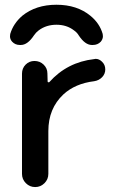

<svg xmlns="http://www.w3.org/2000/svg" viewBox="-20 -798 504 797"><path d="M371.1 -552.7Q374 -553.7 377 -553.7Q391.6 -553.7 403.3 -542Q417 -529.3 417 -509.8Q417 -491.2 403.8 -477.5Q390.6 -463.9 371.1 -460.9Q292 -451.2 243.2 -406.2Q180.7 -347.7 180.7 -253.9V-76.2Q180.7 -53.7 164.6 -37.6Q148.4 -21.5 126 -21.5Q103.5 -21.5 87.4 -37.6Q71.3 -53.7 71.3 -76.2V-492.2Q71.3 -514.6 86.4 -529.8Q101.6 -544.9 123 -544.9Q145.5 -544.9 161.1 -529.8Q176.8 -514.6 176.8 -493.2L177.7 -460Q177.7 -457 180.2 -456.5Q182.6 -456.1 184.6 -457Q258.8 -540 371.1 -552.7ZM406.2 -657.2Q407.2 -652.3 407.2 -647.5Q407.2 -635.7 398.4 -625Q385.7 -611.3 365.2 -611.3H361.3Q333 -611.3 306.6 -651.4Q299.8 -663.1 287.1 -671.9Q256.8 -695.3 214.4 -695.3Q171.9 -695.3 140.6 -671.9Q128.9 -663.1 121.1 -651.4Q94.7 -611.3 66.4 -611.3H62.5Q43 -611.3 30.3 -625Q21.5 -634.8 21.5 -647.5Q21.5 -651.4 22.5 -657.2Q35.2 -700.2 72.3 -732.4Q128.9 -778.3 214.4 -778.3Q299.8 -778.3 355.5 -732.4Q393.6 -701.2 406.2 -657.2Z"/></svg>

Font: Gen Jyuu GothicX Medium
Style: Regular
Weight: 500
Designer: Ryoko NISHIZUKA (kana &amp; ideographs); Paul D. Hunt (Latin, Greek &amp; Cyrillic); Wenlong ZHANG (bopomofo); Sandoll C
Version: Version 1.058.20140828